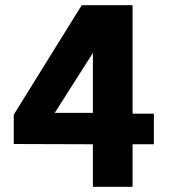

<svg xmlns="http://www.w3.org/2000/svg" viewBox="-20 -720 659 740"><path d="M338 -164 33 -165V-278L295 -700H491V-282H573V-164H491V0H338ZM338 -285V-516L191 -285Z"/></svg>

Font: Be Vietnam ExtraBold
Style: Regular
Weight: 800
Designer: Gabriel Lam
Foundry: TypeRant
Version: Version 4.000